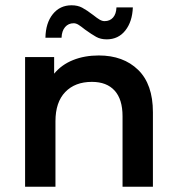

<svg xmlns="http://www.w3.org/2000/svg" viewBox="-20 -707 670 727"><path d="M559 -282V0H444V-267Q444 -331 414 -364Q384 -397 328 -397Q264 -397 227 -358.5Q190 -320 190 -248V0H75V-491H185V-428Q213 -462 256.5 -479.5Q300 -497 354 -497Q447 -497 503 -442.5Q559 -388 559 -282ZM302 -595Q287 -607 277.5 -613Q268 -619 259 -619Q239 -619 226.5 -604.5Q214 -590 213 -564H152Q153 -620 180 -653.5Q207 -687 251 -687Q274 -687 291 -678Q308 -669 333 -650Q348 -638 357.5 -632.5Q367 -627 376 -627Q396 -627 408 -640.5Q420 -654 421 -679H483Q481 -625 454.5 -591.5Q428 -558 384 -558Q361 -558 344 -567.5Q327 -577 302 -595Z"/></svg>

Font: Montserrat Ace
Style: Bold
Weight: 600
Designer: Julieta Ulanovsky
Foundry: Julieta Ulanovsky
Version: Version 1